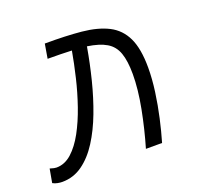

<svg xmlns="http://www.w3.org/2000/svg" viewBox="-104 -637 789 758"><g transform="rotate(-20 291.0 -258.5)"><path d="M389.6 0Q411.6 -74.7 426.8 -153.6Q441.9 -232.4 441.9 -295.4Q441.9 -350.6 429.9 -384.3Q418 -418 388.9 -435.3Q359.9 -452.6 309.1 -460L308.6 -456.5Q297.4 -391.6 280.8 -325.4Q264.2 -259.3 241.5 -199.2Q218.8 -139.2 188.7 -92Q158.7 -44.9 120.6 -17.6Q82.5 9.8 35.2 9.8Q26.4 9.8 15.9 7.8Q5.4 5.9 -4.4 0.5L5.9 -57.1Q17.1 -53.7 22.7 -52.5Q28.3 -51.3 33.2 -51.3Q67.9 -51.3 97.2 -77.6Q126.5 -104 150.4 -147.9Q174.3 -191.9 193.1 -246.1Q211.9 -300.3 225.3 -356.9Q238.8 -413.6 247.6 -463.9V-464.8Q225.6 -465.8 200.4 -466.3Q175.3 -466.8 146.5 -466.8L156.7 -527.3Q244.1 -527.8 309.8 -521.5Q375.5 -515.1 419.7 -492.7Q463.9 -470.2 485.8 -424.1Q507.8 -377.9 507.8 -298.8Q507.8 -251.5 500.5 -198.5Q493.2 -145.5 481.7 -94.2Q470.2 -43 457.5 0Z"/></g></svg>

Font: Cascadia Code Light
Style: Italic
Weight: 300
Italic angle: -10°
Monospace: yes
Designer: Aaron Bell
Foundry: Saja Typeworks
Version: Version 2404.023; ttfautohint (v1.8.4)